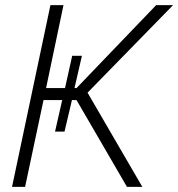

<svg xmlns="http://www.w3.org/2000/svg" viewBox="-20 -730 696 750"><path d="M27 0 177 -710H228L160 -386H234L262 -512H300L271 -386H279L590 -710H656L322 -368L536 0H476L279 -339H261L232 -216H195L223 -339H150L78 0Z"/></svg>

Font: Raleway Light
Style: Italic
Weight: 300
Italic angle: -12°
Designer: Matt McInerney, Pablo Impallari, Rodrigo Fuenzalida
Foundry: Matt McInerney, Pablo Impallari, Rodrigo Fuenzalida
Version: Version 4.026